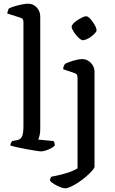

<svg xmlns="http://www.w3.org/2000/svg" viewBox="-20 -820 625 1040"><path d="M203 0Q195 0 173 -3.5Q151 -7 123.5 -12Q96 -17 72 -22.5Q48 -28 36 -32Q36 -40 39.5 -46.5Q43 -53 46 -56L73 -61Q90 -64 98.5 -79Q107 -94 107 -139V-700Q107 -708 104 -714.5Q101 -721 91 -724L19 -747Q21 -757 23.5 -764Q26 -771 28 -774Q39 -780 59 -786Q79 -792 99.5 -796Q120 -800 131 -800Q160 -800 179 -779.5Q198 -759 198 -730V-120Q198 -99 194 -84.5Q190 -70 187 -64L270 -56Q272 -53 274.5 -47.5Q277 -42 277 -33Q272 -25 258 -17.5Q244 -10 228.5 -5Q213 0 203 0ZM333 200Q323 200 306.5 193.5Q290 187 274 177.5Q258 168 251 159Q251 150 253.5 144.5Q256 139 258 137Q287 132 314 125Q341 118 363.5 109.5Q386 101 400 92V-400Q400 -408 397 -414.5Q394 -421 384 -424L322 -445Q323 -457 326.5 -464.5Q330 -472 332 -474Q343 -480 360.5 -486Q378 -492 396 -496Q414 -500 425 -500Q452 -500 472 -479.5Q492 -459 492 -430V82Q492 90 479.5 104Q467 118 448 135Q429 152 407 166.5Q385 181 365.5 190.5Q346 200 333 200ZM428 -602Q422 -602 411.5 -610.5Q401 -619 391 -631.5Q381 -644 374.5 -656Q368 -668 368 -675Q368 -683 377 -692.5Q386 -702 399 -710.5Q412 -719 425.5 -725.5Q439 -732 446 -732Q454 -732 463.5 -723.5Q473 -715 482 -702Q491 -689 497 -677Q503 -665 503 -656Q503 -650 494.5 -640.5Q486 -631 474 -622Q462 -613 449.5 -607.5Q437 -602 428 -602Z"/></svg>

Font: Texturina Medium 12pt
Style: Regular
Weight: 400
Version: Version 1.002